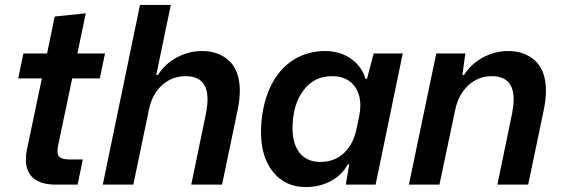

<svg xmlns="http://www.w3.org/2000/svg" viewBox="-20 -749 2275 779"><path d="M85 -101Q85 -122 89 -141L150 -431H54L75 -532H171L202 -682L328 -695L294 -532H406L385 -431H273L215 -155Q213 -141 213 -136Q213 -116 225.5 -109Q238 -102 264 -102H316L295 0H206Q146 0 115.5 -26Q85 -52 85 -101Z M548 -729H673L614 -445H621Q650 -491 698.5 -516.5Q747 -542 800 -542Q867 -542 910 -502Q953 -462 953 -380Q953 -346 944 -302L881 0H756L816 -290Q822 -322 822 -346Q822 -440 733 -440Q678 -440 637.5 -403.5Q597 -367 584 -303L521 0H397Z M1039 -212Q1039 -233 1040 -244Q1046 -332 1078.5 -399.5Q1111 -467 1168 -504.5Q1225 -542 1300 -542Q1359 -542 1403.5 -511Q1448 -480 1463 -429H1469L1496 -532H1614L1504 0H1383L1397 -82H1391Q1367 -38 1321.5 -14Q1276 10 1221 10Q1138 10 1088.5 -50.5Q1039 -111 1039 -212ZM1426 -224 1437 -275Q1442 -302 1442 -320Q1442 -375 1411.5 -407.5Q1381 -440 1327 -440Q1254 -440 1210.5 -381.5Q1167 -323 1167 -228Q1167 -164 1196.5 -128Q1226 -92 1279 -92Q1337 -92 1375 -127.5Q1413 -163 1426 -224Z M1750 -532H1868L1856 -445H1863Q1892 -491 1940.5 -516.5Q1989 -542 2042 -542Q2109 -542 2152 -502Q2195 -462 2195 -380Q2195 -346 2186 -302L2123 0H1998L2058 -290Q2064 -322 2064 -346Q2064 -440 1975 -440Q1921 -440 1880.5 -403Q1840 -366 1827 -304L1763 0H1639Z"/></svg>

Font: Mona Sans SemiBold
Style: Italic
Weight: 600
Italic angle: -11.7°
Designer: Deni Anggara
Foundry: GitHub
Version: Version 2.000